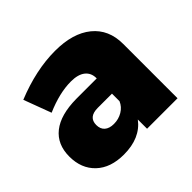

<svg xmlns="http://www.w3.org/2000/svg" viewBox="-138 -713 882 882"><g transform="rotate(-45 303.5 -271.5)"><path d="M20 -162Q20 -241 73.5 -283.5Q127 -326 230 -327H363V-329Q363 -363 339 -382Q315 -401 269 -401Q195 -401 105 -362L55 -496Q193 -552 317 -552Q432 -552 496.5 -499.5Q561 -447 561 -353V0H363V-60Q311 9 204 9Q118 9 69 -37.5Q20 -84 20 -162ZM210 -177Q210 -151 226 -137Q242 -123 271 -123Q302 -123 327 -138Q352 -153 363 -179V-228H271Q210 -228 210 -177Z"/></g></svg>

Font: Trueno
Style: ExBd
Weight: 800
Designer: Julieta Ulanovsky
Foundry: Julieta Ulanovsky
Version: Version 3.001b